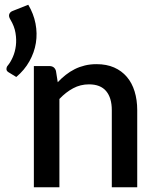

<svg xmlns="http://www.w3.org/2000/svg" viewBox="-20 -788 658 808"><path d="M99 -768 33.5 -742C26.2 -739.3 21.3 -734.8 19 -728.5C16.7 -722.2 18.2 -714.7 23.5 -706C34.8 -687.3 42.1 -668.5 45.2 -649.5C48.4 -630.5 48.9 -612.4 46.7 -595.2C44.6 -578.1 40.3 -562.3 34 -548C27.7 -533.7 20.7 -521.8 13 -512.5C9.7 -509.2 7.7 -504.6 7.2 -498.7C6.7 -492.9 9.3 -488.2 15 -484.5L48.5 -464C71.5 -483.3 89.9 -505.3 103.7 -530C117.6 -554.7 126.7 -580.4 131 -607.2C135.3 -634.1 134.8 -661.2 129.5 -688.7C124.2 -716.2 114 -742.7 99 -768ZM122.5 0H230V-371.5C248 -390.5 267.2 -405.5 287.8 -416.5C308.2 -427.5 330.5 -433 354.5 -433C386.8 -433 410.9 -423.5 426.8 -404.5C442.6 -385.5 450.5 -358.8 450.5 -324.5V0H557.5V-324.5C557.5 -353.2 553.8 -379.4 546.5 -403.2C539.2 -427.1 528.3 -447.5 513.8 -464.5C499.3 -481.5 481.4 -494.7 460.3 -504C439.1 -513.3 414.5 -518 386.5 -518C368.8 -518 352.4 -516.2 337.3 -512.5C322.1 -508.8 307.8 -503.7 294.5 -497C281.2 -490.3 268.6 -482.3 256.8 -473C244.9 -463.7 233.7 -453.3 223 -442L215.5 -489.5C211.5 -503.2 202.2 -510 187.5 -510H122.5Z"/></svg>

Font: Lato Semibold
Style: Regular
Weight: 600
Designer: Lukasz Dziedzic
Foundry: tyPoland Lukasz Dziedzic
Version: Version 2.006; 2014-01-15